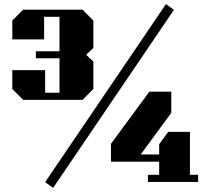

<svg xmlns="http://www.w3.org/2000/svg" viewBox="-20 -887 1026 936"><path d="M200 1 789 -867 828 -839 239 29ZM382 -840 435 -787V-653L400 -620L435 -587V-453L382 -400H93L40 -453V-545H200V-435H270V-603H155V-637H270V-805H195V-695H40V-787L93 -840ZM756 -99V-35H701V0H946V-35H906V-244H800L756 -184V-134H666L815 -337V-440H708L521 -186V-99Z"/></svg>

Font: Kumar One
Style: Regular
Weight: 400
Designer: Parimal Parmar
Foundry: Indian Type Foundry
Version: Version 1.000;PS 1.000;hotconv 1.0.88;makeotf.lib2.5.647800